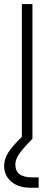

<svg xmlns="http://www.w3.org/2000/svg" viewBox="-51 -670 230 926"><path d="M104.5 0Q56.5 49.5 39.8 75Q23 100.5 23 123.5Q23 185.5 104 185.5H135.5V235.5H96Q39 235.5 4 206.5Q-31 177.5 -31 129.5Q-31 98.5 -12.2 67.5Q6.5 36.5 54.5 -10V-650.5H105.5V0Z"/></svg>

Font: Overused Grotesk Light
Style: Regular
Weight: 300
Version: Version 0.004